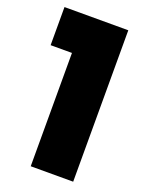

<svg xmlns="http://www.w3.org/2000/svg" viewBox="-139 -801 665 871"><g transform="rotate(20 193.5 -365.5)"><path d="M121 0H326V-731H18V-547H121Z"/></g></svg>

Font: SVN-Poppins ExtraBold
Style: Regular
Weight: 800
Designer: Ninad Kale (Devanagari), Jonny Pinhorn (Latin)
Foundry: Indian Type Foundry
Version: Version 3.002 2017; ttfautohint (v1.8.3)